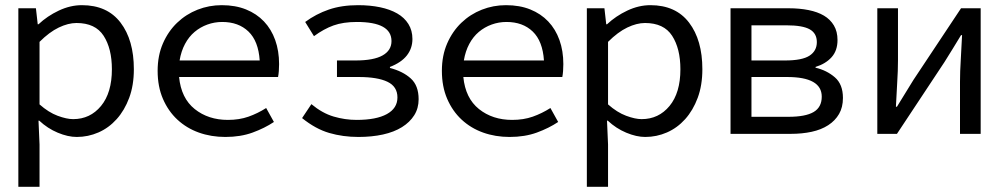

<svg xmlns="http://www.w3.org/2000/svg" viewBox="-20 -518 3890 743"><path d="M133 205V41L129 -51H132Q164 -21 203.5 -4.5Q243 12 277 12Q321 12 361 -5.5Q401 -23 431.5 -57Q462 -91 480 -139.5Q498 -188 498 -250Q498 -363 446.5 -430.5Q395 -498 297 -498Q252 -498 207.5 -477Q163 -456 129 -424H126L119 -486H51V205ZM133 -356Q171 -394 207.5 -411.5Q244 -429 276 -429Q349 -429 381 -379.5Q413 -330 413 -250Q413 -159 371 -108Q329 -57 263 -57Q238 -57 203 -70Q168 -83 133 -114Z M1010 -100Q977 -79 941.5 -66.5Q906 -54 862 -54Q786 -54 733.5 -96Q681 -138 673 -220H1056Q1058 -230 1059 -243Q1060 -256 1060 -270Q1060 -321 1045 -363Q1030 -405 1001.5 -435Q973 -465 932 -481.5Q891 -498 838 -498Q789 -498 744.5 -480.5Q700 -463 665.5 -430Q631 -397 610.5 -350Q590 -303 590 -244Q590 -183 610.5 -135.5Q631 -88 666.5 -55Q702 -22 749.5 -5Q797 12 852 12Q911 12 957.5 -5Q1004 -22 1040 -46ZM675 -284Q681 -320 696 -348Q711 -376 733 -394.5Q755 -413 782.5 -423Q810 -433 840 -433Q903 -433 941.5 -396Q980 -359 985 -284Z M1149 -61Q1201 -19 1254 -3.5Q1307 12 1367 12Q1419 12 1462 2.5Q1505 -7 1535.5 -26Q1566 -45 1583 -72Q1600 -99 1600 -134Q1600 -187 1569.5 -214.5Q1539 -242 1489 -255V-259Q1533 -276 1554.5 -303.5Q1576 -331 1576 -367Q1576 -400 1560.5 -425Q1545 -450 1517 -466Q1489 -482 1450.5 -490Q1412 -498 1366 -498Q1302 -498 1252.5 -481Q1203 -464 1161 -433L1195 -378Q1233 -406 1270.5 -419.5Q1308 -433 1361 -433Q1495 -433 1495 -359Q1495 -323 1460.5 -303.5Q1426 -284 1356 -284H1284V-220H1368Q1441 -220 1479.5 -201.5Q1518 -183 1518 -141Q1518 -99 1477 -76.5Q1436 -54 1360 -54Q1315 -54 1271 -67Q1227 -80 1185 -115Z M2110 -100Q2077 -79 2041.5 -66.5Q2006 -54 1962 -54Q1886 -54 1833.5 -96Q1781 -138 1773 -220H2156Q2158 -230 2159 -243Q2160 -256 2160 -270Q2160 -321 2145 -363Q2130 -405 2101.5 -435Q2073 -465 2032 -481.5Q1991 -498 1938 -498Q1889 -498 1844.5 -480.5Q1800 -463 1765.5 -430Q1731 -397 1710.5 -350Q1690 -303 1690 -244Q1690 -183 1710.5 -135.5Q1731 -88 1766.5 -55Q1802 -22 1849.5 -5Q1897 12 1952 12Q2011 12 2057.5 -5Q2104 -22 2140 -46ZM1775 -284Q1781 -320 1796 -348Q1811 -376 1833 -394.5Q1855 -413 1882.5 -423Q1910 -433 1940 -433Q2003 -433 2041.5 -396Q2080 -359 2085 -284Z M2333 205V41L2329 -51H2332Q2364 -21 2403.5 -4.5Q2443 12 2477 12Q2521 12 2561 -5.5Q2601 -23 2631.5 -57Q2662 -91 2680 -139.5Q2698 -188 2698 -250Q2698 -363 2646.5 -430.5Q2595 -498 2497 -498Q2452 -498 2407.5 -477Q2363 -456 2329 -424H2326L2319 -486H2251V205ZM2333 -356Q2371 -394 2407.5 -411.5Q2444 -429 2476 -429Q2549 -429 2581 -379.5Q2613 -330 2613 -250Q2613 -159 2571 -108Q2529 -57 2463 -57Q2438 -57 2403 -70Q2368 -83 2333 -114Z M3040 0Q3084 0 3121 -8Q3158 -16 3185 -33.5Q3212 -51 3227 -77Q3242 -103 3242 -139Q3242 -192 3210.5 -219Q3179 -246 3136 -256V-259Q3175 -271 3198 -296.5Q3221 -322 3221 -363Q3221 -396 3207 -419.5Q3193 -443 3168.5 -457.5Q3144 -472 3109 -479Q3074 -486 3032 -486H2807V0ZM2888 -220H3026Q3160 -220 3160 -144Q3160 -103 3128.5 -84.5Q3097 -66 3031 -66H2888ZM2888 -420H3024Q3086 -420 3113.5 -404.5Q3141 -389 3141 -355Q3141 -321 3112.5 -302.5Q3084 -284 3018 -284H2888Z M3451 0 3635 -278Q3649 -300 3667 -329.5Q3685 -359 3699 -382H3703Q3701 -334 3698 -287.5Q3695 -241 3695 -202V0H3775V-486H3699L3515 -209Q3501 -186 3483 -157Q3465 -128 3451 -105H3447Q3449 -152 3452 -198.5Q3455 -245 3455 -284V-486H3375V0Z"/></svg>

Font: Codetta
Style: Regular
Weight: 400
Italic angle: -11°
Designer: Ulrich Proeller
Foundry: PROSA GmbH
Version: Version 2.00;September 29, 2018;FontCreator 11.5.0.2427 64-b